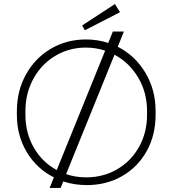

<svg xmlns="http://www.w3.org/2000/svg" viewBox="-20 -896 848 944"><path d="M745 -350V-331Q745 -232 701.5 -153.5Q658 -75 581 -30.5Q504 14 407 14Q345 14 291 -4L278 28H224L245 -24Q161 -66 112 -147.5Q63 -229 63 -331V-350Q63 -449 107.5 -529.5Q152 -610 229.5 -656Q307 -702 403 -702Q459 -702 512 -685L535 -741H589L559 -666Q644 -623 694.5 -539Q745 -455 745 -350ZM259 -60 497 -647Q452 -662 402 -662Q319 -662 251 -621Q183 -580 144 -508.5Q105 -437 105 -350V-331Q105 -242 146.5 -170Q188 -98 259 -60ZM703 -350Q703 -441 659.5 -514.5Q616 -588 543 -627L305 -40Q350 -24 404 -24Q488 -24 556.5 -64Q625 -104 664 -174.5Q703 -245 703 -331ZM384 -771 545 -876 570 -836 397 -747Z"/></svg>

Font: Bellota Text Light
Style: Regular
Weight: 300
Designer: Kemie Guaida
Foundry: Kemie Guaida
Version: Version 4.001